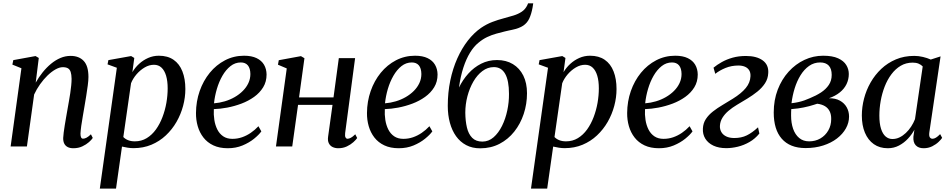

<svg xmlns="http://www.w3.org/2000/svg" viewBox="-20 -882 5722 1156"><path d="M195 -384.5Q213.5 -417.5 236.8 -446.5Q260 -475.5 287.2 -498Q314.5 -520.5 344 -533Q373.5 -545.5 405 -545.5Q455.5 -545.5 484 -515.2Q512.5 -485 512.5 -418.5Q512.5 -398 508.5 -368Q504.5 -338 499.2 -304.8Q494 -271.5 488.5 -240.5Q484 -212.5 478.5 -182Q473 -151.5 469.2 -124Q465.5 -96.5 464.5 -77.5Q464.5 -61.5 468.5 -54.2Q472.5 -47 480 -47Q489.5 -47 501 -53Q512.5 -59 527.5 -73.5L538.5 -51.5Q532 -41 515.8 -26.5Q499.5 -12 475.8 -0.8Q452 10.5 421 10.5Q401.5 10.5 387.8 3.5Q374 -3.5 367 -17.2Q360 -31 360.5 -51.5Q361 -64.5 363.5 -84Q366 -103.5 369.8 -127.2Q373.5 -151 378 -176Q382.5 -201 386.5 -224.5Q390.5 -248 395 -272.5Q399.5 -297 403 -321.2Q406.5 -345.5 408.8 -367.5Q411 -389.5 411 -407.5Q410.5 -433.5 405.5 -448.8Q400.5 -464 389 -470.8Q377.5 -477.5 358 -477.5Q338 -477.5 314 -464Q290 -450.5 266.2 -427.5Q242.5 -404.5 221.5 -375Q200.5 -345.5 185.5 -313L142 0H44L109 -471L54.5 -493L60 -520L194 -544.5L213.5 -533Z M581 253.5 683.5 -474 627.5 -494.5 632.5 -520 769.5 -544.5 788.5 -533 777 -447.5Q793 -475 817.5 -497.5Q842 -520 872.2 -533.2Q902.5 -546.5 936.5 -546.5Q989.5 -546.5 1025 -522Q1060.5 -497.5 1078.2 -452.2Q1096 -407 1096 -346Q1096 -295.5 1082.5 -244.8Q1069 -194 1042.8 -148.2Q1016.5 -102.5 978.5 -66.8Q940.5 -31 891.5 -10.5Q842.5 10 784 10Q766.5 10 748.8 7.2Q731 4.5 714.5 0.5L678.5 253.5ZM722.5 -57Q734.5 -44.5 751.8 -37.8Q769 -31 792 -31Q831.5 -31 863.2 -50.2Q895 -69.5 918.8 -102.5Q942.5 -135.5 958.2 -177Q974 -218.5 981.8 -263Q989.5 -307.5 989.5 -350Q989.5 -394.5 980 -426.2Q970.5 -458 952.2 -475Q934 -492 907 -492Q878.5 -492 851.2 -476Q824 -460 802.2 -434.8Q780.5 -409.5 769 -381Z M1553.5 -91Q1539 -70.5 1509.8 -46.8Q1480.5 -23 1440.2 -6.2Q1400 10.5 1351.5 10.5Q1301 10.5 1264.5 -6.8Q1228 -24 1204.8 -54Q1181.5 -84 1170.5 -122.2Q1159.5 -160.5 1160 -202Q1160.5 -271.5 1182.2 -333.8Q1204 -396 1243 -443.8Q1282 -491.5 1334.8 -519Q1387.5 -546.5 1449.5 -546.5Q1495 -546.5 1525 -532Q1555 -517.5 1569.8 -492Q1584.5 -466.5 1585 -433.5Q1585 -390 1564.5 -356.5Q1544 -323 1509.8 -298.5Q1475.5 -274 1433.8 -258.2Q1392 -242.5 1348.5 -234.2Q1305 -226 1267.5 -225Q1265.5 -192 1270.5 -160Q1275.5 -128 1288.5 -102.2Q1301.5 -76.5 1324 -61.2Q1346.5 -46 1379 -46Q1409.5 -46 1437 -55.5Q1464.5 -65 1489.5 -82Q1514.5 -99 1536 -122ZM1430 -506Q1395.5 -506 1367.8 -484Q1340 -462 1319.2 -426Q1298.5 -390 1285.8 -346.8Q1273 -303.5 1268.5 -260Q1301.5 -262.5 1333.5 -272Q1365.5 -281.5 1393.2 -297.5Q1421 -313.5 1442.2 -334.8Q1463.5 -356 1475.5 -381.8Q1487.5 -407.5 1487.5 -436.5Q1487 -471 1472.2 -488.5Q1457.5 -506 1430 -506Z M2058 -80.5Q2056 -62 2060.5 -54.2Q2065 -46.5 2072 -46.5Q2081 -46.5 2092.5 -52.5Q2104 -58.5 2119 -73.5L2130.5 -51Q2123.5 -40.5 2107.5 -26Q2091.5 -11.5 2068.5 -0.5Q2045.5 10.5 2016.5 10.5Q1997.5 10.5 1982.5 3.2Q1967.5 -4 1959.8 -19.5Q1952 -35 1955.5 -59.5L1982 -250.5H1774.5L1739.5 0H1641.5L1706.5 -470L1653.5 -492.5L1658.5 -519.5L1792 -544L1813 -531.5L1780.5 -295.5H1988L2020 -532H2118Z M2583 -91Q2568.5 -70.5 2539.2 -46.8Q2510 -23 2469.8 -6.2Q2429.5 10.5 2381 10.5Q2330.5 10.5 2294 -6.8Q2257.5 -24 2234.2 -54Q2211 -84 2200 -122.2Q2189 -160.5 2189.5 -202Q2190 -271.5 2211.8 -333.8Q2233.5 -396 2272.5 -443.8Q2311.5 -491.5 2364.2 -519Q2417 -546.5 2479 -546.5Q2524.5 -546.5 2554.5 -532Q2584.5 -517.5 2599.2 -492Q2614 -466.5 2614.5 -433.5Q2614.5 -390 2594 -356.5Q2573.5 -323 2539.2 -298.5Q2505 -274 2463.2 -258.2Q2421.5 -242.5 2378 -234.2Q2334.5 -226 2297 -225Q2295 -192 2300 -160Q2305 -128 2318 -102.2Q2331 -76.5 2353.5 -61.2Q2376 -46 2408.5 -46Q2439 -46 2466.5 -55.5Q2494 -65 2519 -82Q2544 -99 2565.5 -122ZM2459.5 -506Q2425 -506 2397.2 -484Q2369.5 -462 2348.8 -426Q2328 -390 2315.2 -346.8Q2302.5 -303.5 2298 -260Q2331 -262.5 2363 -272Q2395 -281.5 2422.8 -297.5Q2450.5 -313.5 2471.8 -334.8Q2493 -356 2505 -381.8Q2517 -407.5 2517 -436.5Q2516.5 -471 2501.8 -488.5Q2487 -506 2459.5 -506Z M3190.5 -862 3186.5 -836.5Q3179 -796.5 3166.5 -770Q3154 -743.5 3130.2 -727.5Q3106.5 -711.5 3063.5 -702.5Q3054 -700.5 3043.2 -698.2Q3032.5 -696 3020.5 -693Q2995 -687 2967.5 -679.2Q2940 -671.5 2913 -658.8Q2886 -646 2860.5 -624.5Q2833.5 -603 2810.2 -565.2Q2787 -527.5 2769.8 -474.8Q2752.5 -422 2743.5 -355Q2766 -401.5 2799.8 -439Q2833.5 -476.5 2877 -498.5Q2920.5 -520.5 2972.5 -520.5Q3027.5 -520.5 3068 -496Q3108.5 -471.5 3130.8 -426.8Q3153 -382 3153 -320.5Q3153 -255.5 3133.2 -196Q3113.5 -136.5 3076.5 -89.8Q3039.5 -43 2987.5 -16Q2935.5 11 2871 11Q2823.5 11 2787 -8.2Q2750.5 -27.5 2726 -61.8Q2701.5 -96 2688.8 -142.5Q2676 -189 2676 -244.5Q2676 -324.5 2691 -396.8Q2706 -469 2733.2 -530Q2760.5 -591 2797 -637.8Q2833.5 -684.5 2876 -714Q2910 -737 2944.5 -750Q2979 -763 3011.8 -771.5Q3044.5 -780 3072.5 -788.8Q3100.5 -797.5 3121.8 -811.8Q3143 -826 3155 -851L3159.5 -862ZM2953.5 -478Q2916 -478 2884.5 -454.2Q2853 -430.5 2830 -390.8Q2807 -351 2794.2 -302.2Q2781.5 -253.5 2781.5 -203.5Q2782 -154 2791.2 -114.5Q2800.5 -75 2823 -52.2Q2845.5 -29.5 2884 -29.5Q2922 -29.5 2951.8 -55.5Q2981.5 -81.5 3002.5 -123.8Q3023.5 -166 3034.2 -216.8Q3045 -267.5 3044.5 -317Q3044.5 -397 3021.5 -437.5Q2998.5 -478 2953.5 -478Z M3177 253.5 3279.5 -474 3223.5 -494.5 3228.5 -520 3365.5 -544.5 3384.5 -533 3373 -447.5Q3389 -475 3413.5 -497.5Q3438 -520 3468.2 -533.2Q3498.5 -546.5 3532.5 -546.5Q3585.5 -546.5 3621 -522Q3656.5 -497.5 3674.2 -452.2Q3692 -407 3692 -346Q3692 -295.5 3678.5 -244.8Q3665 -194 3638.8 -148.2Q3612.5 -102.5 3574.5 -66.8Q3536.5 -31 3487.5 -10.5Q3438.5 10 3380 10Q3362.5 10 3344.8 7.2Q3327 4.5 3310.5 0.5L3274.5 253.5ZM3318.5 -57Q3330.5 -44.5 3347.8 -37.8Q3365 -31 3388 -31Q3427.5 -31 3459.2 -50.2Q3491 -69.5 3514.8 -102.5Q3538.5 -135.5 3554.2 -177Q3570 -218.5 3577.8 -263Q3585.5 -307.5 3585.5 -350Q3585.5 -394.5 3576 -426.2Q3566.5 -458 3548.2 -475Q3530 -492 3503 -492Q3474.5 -492 3447.2 -476Q3420 -460 3398.2 -434.8Q3376.5 -409.5 3365 -381Z M4149.5 -91Q4135 -70.5 4105.8 -46.8Q4076.5 -23 4036.2 -6.2Q3996 10.5 3947.5 10.5Q3897 10.5 3860.5 -6.8Q3824 -24 3800.8 -54Q3777.5 -84 3766.5 -122.2Q3755.5 -160.5 3756 -202Q3756.5 -271.5 3778.2 -333.8Q3800 -396 3839 -443.8Q3878 -491.5 3930.8 -519Q3983.5 -546.5 4045.5 -546.5Q4091 -546.5 4121 -532Q4151 -517.5 4165.8 -492Q4180.5 -466.5 4181 -433.5Q4181 -390 4160.5 -356.5Q4140 -323 4105.8 -298.5Q4071.5 -274 4029.8 -258.2Q3988 -242.5 3944.5 -234.2Q3901 -226 3863.5 -225Q3861.5 -192 3866.5 -160Q3871.5 -128 3884.5 -102.2Q3897.5 -76.5 3920 -61.2Q3942.5 -46 3975 -46Q4005.5 -46 4033 -55.5Q4060.5 -65 4085.5 -82Q4110.5 -99 4132 -122ZM4026 -506Q3991.5 -506 3963.8 -484Q3936 -462 3915.2 -426Q3894.5 -390 3881.8 -346.8Q3869 -303.5 3864.5 -260Q3897.5 -262.5 3929.5 -272Q3961.5 -281.5 3989.2 -297.5Q4017 -313.5 4038.2 -334.8Q4059.5 -356 4071.5 -381.8Q4083.5 -407.5 4083.5 -436.5Q4083 -471 4068.2 -488.5Q4053.5 -506 4026 -506Z M4353 10Q4307.5 10 4275.2 -5.2Q4243 -20.5 4226.5 -47.2Q4210 -74 4212 -108Q4213.5 -140.5 4230 -165.5Q4246.5 -190.5 4272.8 -211Q4299 -231.5 4330 -249.8Q4361 -268 4392 -287.5Q4443.5 -319.5 4470.2 -352Q4497 -384.5 4498.5 -423Q4499.5 -445 4490.5 -459.2Q4481.5 -473.5 4464.8 -480.5Q4448 -487.5 4426 -487.5Q4384 -487.5 4348 -472.8Q4312 -458 4286.5 -437.5L4276 -474.5Q4297 -492 4325.8 -508.2Q4354.5 -524.5 4391 -534.8Q4427.5 -545 4471 -545Q4535.5 -545 4572 -518.5Q4608.5 -492 4605.5 -442.5Q4604 -408 4586 -380.5Q4568 -353 4540 -330.5Q4512 -308 4479.8 -288.5Q4447.5 -269 4416.5 -250.5Q4389 -234 4366.2 -214.8Q4343.5 -195.5 4329.8 -173.2Q4316 -151 4314.5 -124.5Q4313.5 -104 4323 -87.2Q4332.5 -70.5 4352.2 -60.8Q4372 -51 4401 -51Q4443.5 -51 4476 -66.8Q4508.5 -82.5 4544 -115.5L4552 -78Q4526 -46 4492.2 -26.8Q4458.5 -7.5 4422.5 1.2Q4386.5 10 4353 10Z M4830 9.5Q4782.5 9.5 4746.8 -4.8Q4711 -19 4686.8 -46.8Q4662.5 -74.5 4650.5 -114Q4638.5 -153.5 4638.5 -204.5Q4638.5 -279.5 4662.5 -342Q4686.5 -404.5 4728.2 -450.5Q4770 -496.5 4823.5 -521.5Q4877 -546.5 4936 -546.5Q4992 -546.5 5026 -531Q5060 -515.5 5075.2 -490.5Q5090.5 -465.5 5090.5 -436.5Q5090.5 -404 5076.8 -375.5Q5063 -347 5036.2 -325.5Q5009.5 -304 4971 -290.5Q5010 -291 5037 -276Q5064 -261 5078 -235.8Q5092 -210.5 5092 -180.5Q5092 -143 5073 -109Q5054 -75 5019.2 -48.2Q4984.5 -21.5 4936.2 -6Q4888 9.5 4830 9.5ZM4851.5 -31Q4889.5 -31 4919.5 -48.5Q4949.5 -66 4967 -96.5Q4984.5 -127 4984.5 -165Q4985 -192.5 4975.2 -212Q4965.5 -231.5 4946.8 -242.8Q4928 -254 4900.5 -257.5Q4892.5 -255 4880 -251Q4867.5 -247 4852.2 -242.8Q4837 -238.5 4818.5 -235Q4803 -232 4784.5 -229.2Q4766 -226.5 4744 -225Q4743.5 -216 4743.2 -207Q4743 -198 4743 -186.5Q4743 -141.5 4755.2 -106.5Q4767.5 -71.5 4791.8 -51.2Q4816 -31 4851.5 -31ZM4745.5 -260.5Q4767.5 -263 4786.5 -267.2Q4805.5 -271.5 4822.8 -277.5Q4840 -283.5 4856.5 -291Q4893.5 -306 4923 -325.2Q4952.5 -344.5 4970 -370.5Q4987.5 -396.5 4987.5 -431Q4987.5 -468 4969.8 -487Q4952 -506 4918 -506Q4881 -506 4851.2 -485Q4821.5 -464 4799.8 -428.8Q4778 -393.5 4764.5 -349.8Q4751 -306 4745.5 -260.5Z M5575.5 -86Q5572.5 -63.5 5578.5 -55Q5584.5 -46.5 5594.5 -46.5Q5604 -46.5 5615.2 -53.2Q5626.5 -60 5640.5 -74.5L5652.5 -52Q5647 -43 5631.5 -28Q5616 -13 5592.8 -1.2Q5569.5 10.5 5540.5 10.5Q5510 10.5 5493.5 -7.2Q5477 -25 5479.5 -59L5485.5 -101Q5470.5 -73 5447 -47.5Q5423.5 -22 5392.8 -5.8Q5362 10.5 5325.5 10.5Q5276 10.5 5241 -14.2Q5206 -39 5187.5 -83.2Q5169 -127.5 5169 -186.5Q5169 -237 5182.2 -288.2Q5195.5 -339.5 5221.8 -385.5Q5248 -431.5 5286.2 -467.5Q5324.5 -503.5 5374.2 -524.5Q5424 -545.5 5484.5 -545.5Q5510.5 -545.5 5536.8 -539.2Q5563 -533 5584 -523.5L5643 -542.5ZM5535.5 -482Q5525.5 -492.5 5510.5 -498.8Q5495.5 -505 5475.5 -505Q5435 -505 5403 -486Q5371 -467 5346.8 -434.5Q5322.5 -402 5306.5 -360.8Q5290.5 -319.5 5282.5 -274.5Q5274.5 -229.5 5274.5 -186.5Q5274.5 -138 5284.5 -106.8Q5294.5 -75.5 5312.2 -60.2Q5330 -45 5353 -45Q5375.5 -45 5395.8 -54.8Q5416 -64.5 5434 -81.5Q5452 -98.5 5466 -120Q5480 -141.5 5489 -164.5Z"/></svg>

Font: Merriweather 72pt
Style: Italic
Weight: 400
Italic angle: -7.8°
Version: Version 2.101